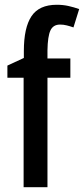

<svg xmlns="http://www.w3.org/2000/svg" viewBox="-20 -785 352 805"><path d="M275 -459H179V0H79V-459H11V-510L80 -542V-571Q80 -669 112 -717Q144 -765 218 -765Q244 -765 266.5 -760Q289 -755 312 -747L288 -670Q274 -675 260 -678.5Q246 -682 232 -682Q203 -682 191.5 -657.5Q180 -633 179 -574V-540H275Z"/></svg>

Font: Avrile Sans Condensed Medium
Style: Regular
Weight: 500
Width: 3
Designer: Monotype Design Team
Foundry: Monotype Imaging Inc.
Version: Version 2.001;September 10, 2019;FontCreator 11.5.0.2425 64-